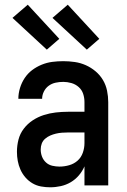

<svg xmlns="http://www.w3.org/2000/svg" viewBox="-20 -788 540 816"><path d="M193 8Q174 8 154.5 4.5Q135 1 118 -9Q101 -19 88 -34Q75 -49 67 -67Q59 -85 55.5 -104Q52 -123 52 -143Q52 -169 58.5 -194.5Q65 -220 81 -241Q97 -262 119 -276.5Q141 -291 166 -299Q191 -307 217 -310Q243 -313 269 -313H339V-354Q339 -372 333.5 -389Q328 -406 314.5 -418Q301 -430 283.5 -435Q266 -440 249 -440Q232 -440 216 -436.5Q200 -433 187 -423.5Q174 -414 166.5 -399Q159 -384 159 -368H58Q58 -391 65 -414Q72 -437 85 -456.5Q98 -476 116.5 -490Q135 -504 157 -513Q179 -522 202 -525Q225 -528 249 -528Q273 -528 297.5 -524.5Q322 -521 344.5 -511Q367 -501 386 -485Q405 -469 417.5 -448Q430 -427 435 -402.5Q440 -378 440 -354V0H339V-81Q330 -60 315 -42.5Q300 -25 280.5 -13.5Q261 -2 238.5 3Q216 8 193 8ZM233 -80Q254 -80 274.5 -86Q295 -92 310 -105.5Q325 -119 332 -139Q339 -159 339 -180V-225H269Q256 -225 243 -224Q230 -223 217.5 -220Q205 -217 193.5 -212Q182 -207 172 -198.5Q162 -190 157.5 -178Q153 -166 153 -153Q153 -137 158.5 -122.5Q164 -108 175.5 -97.5Q187 -87 202.5 -83.5Q218 -80 233 -80ZM349 -577 203 -712 268 -768 402 -623ZM179 -577 33 -712 98 -768 232 -623Z"/></svg>

Font: Iosevka Custom Semibold
Style: Regular
Weight: 600
Designer: Belleve Invis
Foundry: Belleve Invis
Version: Version 27.0.2; ttfautohint (v1.8.4)